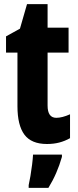

<svg xmlns="http://www.w3.org/2000/svg" viewBox="-20 -683 374 924"><path d="M251 -116Q279 -116 317 -133V-18Q292 -4 265 3Q238 10 206 10Q131 10 97.5 -35Q64 -80 64 -172V-430H9V-508L76 -545L110 -663H209V-550H310V-430H209V-175Q209 -116 251 -116ZM278 72Q255 153 213 221H118V208Q122 191 126.5 164Q131 137 134.5 109Q138 81 139 61H278Z"/></svg>

Font: Noto Sans Arabic ExtCond ExtBd
Style: Regular
Weight: 800
Width: 2
Designer: Monotype Design Team, Nadine Chahine, Nizar Qandah and Khaled Hosny
Foundry: Monotype Imaging Inc.
Version: Version 2.012; ttfautohint (v1.8.4.7-5d5b)